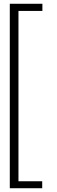

<svg xmlns="http://www.w3.org/2000/svg" viewBox="-20 -770 303 1019"><path d="M32 -750H205V-712H78V192H204V229H32Z"/></svg>

Font: Didactic
Style: Regular
Weight: 400
Designer: Tyler Finck
Foundry: Etcetera Type Co
Version: Version 3.007;FEAKit 1.0